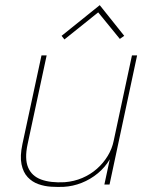

<svg xmlns="http://www.w3.org/2000/svg" viewBox="-20 -716 552 745"><path d="M462 -577 367 -696 219 -577 230 -563 361 -668 445 -565ZM406 -98 385 0H405L512 -501H492L421 -169Q415 -139 398 -111Q381 -83 356 -61Q331 -39 299.5 -25.5Q268 -12 231 -9Q176 -6 139.5 -19.5Q103 -33 89 -66.5Q75 -100 87 -156L161 -501H141L67 -157Q57 -110 63.5 -78.5Q70 -47 87.5 -28.5Q105 -10 129 -1.5Q153 7 179 8.5Q205 10 227 9Q263 7 297 -6.5Q331 -20 359.5 -43.5Q388 -67 406 -98Z"/></svg>

Font: Advent Pro Thin
Style: Italic
Weight: 250
Italic angle: -12°
Version: Version 3.000